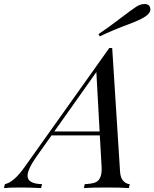

<svg xmlns="http://www.w3.org/2000/svg" viewBox="-107 -957 785 977"><path d="M383.3 -590.3 169.4 -288.1H399.9ZM319.8 0 324.2 -20Q358.4 -21.5 377 -28.3Q412.6 -42 410.2 -104L400.9 -268.1H155.3L80.1 -162.1Q33.2 -95.7 33.2 -62.5Q33.2 -21.5 106.9 -20L102.1 0Q45.9 -2.9 -4.9 -2.9Q-55.7 -2.9 -86.9 0L-82 -20Q-36.1 -29.8 18.1 -106.9L449.2 -712.9H463.9L503.9 -84Q505.9 -51.3 520.5 -36.1Q535.2 -21 553.2 -20L548.8 0Q508.8 -2.9 434.1 -2.9Q359.4 -2.9 319.8 0ZM628.9 -936.5Q658.2 -936.5 658.2 -906.7Q658.2 -897.5 647.5 -885.7Q627.4 -862.8 547.4 -833.5Q466.8 -803.7 400.9 -772L394 -783.2Q447.3 -818.8 507.3 -865.2Q567.4 -911.1 587.9 -923.8Q608.4 -936.5 628.9 -936.5Z"/></svg>

Font: PlayfairDisplay-Italic
Style: Italic
Weight: 400
Italic angle: -14°
Designer: Claus Eggers Sørensen
Foundry: Claus Eggers Sørensen
Version: Version 1.002;PS 001.002;hotconv 1.0.70;makeotf.lib2.5.58329